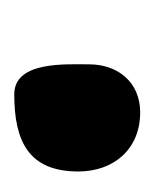

<svg xmlns="http://www.w3.org/2000/svg" viewBox="7 -148 221 276"><g transform="rotate(90 118.0 -10.5)"><path d="M73 -28C73 5 68 80 116 80C184 80 227 59 227 -12C227 -63 195 -101 142 -101C98 -101 73 -68 73 -28Z"/></g></svg>

Font: Charger
Style: Overspray
Weight: 400
Designer: Jasper
Foundry: Cannot Into Space Fonts
Version: Version 0.980